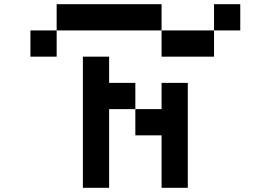

<svg xmlns="http://www.w3.org/2000/svg" viewBox="-20 -895 1290 915"><path d="M250 -875H750V-750H250ZM750 -750H1000V-625H750ZM1000 -750V-875H1125V-750ZM250 -750V-625H125V-750ZM375 -625H500V-500H625V-375H500V0H375ZM625 -375H750V-500H875V0H750V-250H625Z"/></svg>

Font: Dogica Pixel
Style: Regular
Weight: 400
Designer: Roberto Mocci
Version: Version 001.000